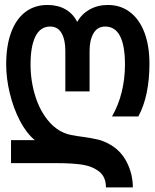

<svg xmlns="http://www.w3.org/2000/svg" viewBox="-20 -578 640 792"><path d="M218.5 95H25.5V0H123.5Q89 -28.5 62.2 -79.8Q35.5 -131 20.5 -192.8Q5.5 -254.5 5.5 -312.5Q5.5 -389 25.8 -444Q46 -499 84.2 -528.2Q122.5 -557.5 176 -557.5Q219 -557.5 250.2 -539.5Q281.5 -521.5 298.5 -487.5Q316.5 -520 349.8 -538.8Q383 -557.5 425 -557.5Q477.5 -557.5 516.2 -528Q555 -498.5 575.8 -443.8Q596.5 -389 596.5 -315Q596.5 -250 585 -194.8Q573.5 -139.5 550.5 -97.5H442Q468.5 -143.5 482 -198.2Q495.5 -253 495.5 -311.5Q495.5 -468.5 414 -468.5Q382 -468.5 365.8 -440.8Q349.5 -413 349.5 -368.5V-201H249.5V-368.5Q249.5 -414 234 -441.2Q218.5 -468.5 187 -468.5Q146.5 -468.5 126.2 -427.8Q106 -387 106 -312.5Q106 -243.5 126 -180.2Q146 -117 184.2 -74Q222.5 -31 274.5 -21Q297 -16.5 325 -13Q363 -7.5 386.2 -1.8Q409.5 4 434.5 18.5Q480 44.5 504 93Q528 141.5 528 195H417Q417 151.5 388.8 129.5Q360.5 107.5 319 101.2Q277.5 95 218.5 95Z"/></svg>

Font: JuliaMono Medium
Style: Regular
Weight: 500
Monospace: yes
Designer: cormullion
Foundry: corm
Version: Version 0.054; ttfautohint (v1.8.4)